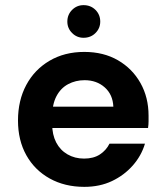

<svg xmlns="http://www.w3.org/2000/svg" viewBox="-20 -715 642 747"><path d="M308 12Q232 12 173.5 -20.5Q115 -53 82.5 -111Q50 -169 50 -246Q50 -324 82 -384Q114 -444 172.5 -478.5Q231 -513 308 -513Q383 -513 439 -480.5Q495 -448 526.5 -392Q558 -336 558 -265Q558 -255 558 -243Q558 -231 556 -217H146V-300H421Q419 -347 387.5 -375Q356 -403 309 -403Q274 -403 245 -387.5Q216 -372 199.5 -340.5Q183 -309 183 -261V-232Q183 -191 198.5 -161Q214 -131 242.5 -114.5Q271 -98 307 -98Q344 -98 368.5 -114Q393 -130 406 -156H544Q530 -109 496.5 -71Q463 -33 415.5 -10.5Q368 12 308 12ZM305 -568Q279 -568 260.5 -586.5Q242 -605 242 -631Q242 -658 260.5 -676.5Q279 -695 305 -695Q333 -695 351.5 -676.5Q370 -658 370 -631Q370 -605 351.5 -586.5Q333 -568 305 -568Z"/></svg>

Font: DM Sans 18pt
Style: Bold
Weight: 700
Designer: Colophon Foundry, Jonny Pinhorn
Foundry: Colophon Foundry
Version: Version 4.004;gftools[0.9.30]